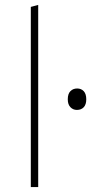

<svg xmlns="http://www.w3.org/2000/svg" viewBox="-20 -759 385 779"><path d="M105 0Q105 -56.5 105 -108.5Q105 -160.5 105 -221V-494Q105 -558 105 -617.5Q105 -677 105 -731L135 -739Q135 -677.5 135 -617.8Q135 -558 135 -494V-221Q135 -160.5 135 -108.5Q135 -56.5 135 0ZM292 -313Q276.5 -313 265.8 -324Q255 -335 255 -356Q255 -378.5 265.8 -389.2Q276.5 -400 293 -400Q309.5 -400 319.8 -389Q330 -378 330 -356Q330 -335 319.8 -324Q309.5 -313 292 -313Z"/></svg>

Font: Commissioner Thin Thin
Style: Regular
Weight: 250
Version: Version 1.000